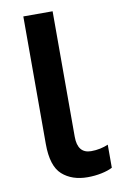

<svg xmlns="http://www.w3.org/2000/svg" viewBox="-83 -762 515 820"><g transform="rotate(-10 174.0 -352.0)"><path d="M230 10Q162 10 120 -27.5Q78 -65 78 -161V-714H205V-170Q205 -97 264 -97Q284 -97 303 -101Q322 -105 338 -112V-12Q319 -2 290 4Q261 10 230 10Z"/></g></svg>

Font: Noto Sans SemiCondensed SemiBold
Style: Regular
Weight: 600
Width: 4
Designer: Monotype Design Team
Foundry: Monotype Imaging Inc.
Version: Version 2.013; ttfautohint (v1.8.4.7-5d5b)